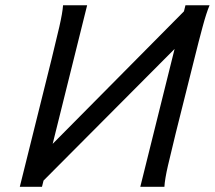

<svg xmlns="http://www.w3.org/2000/svg" viewBox="-20 -719 827 739"><path d="M688.5 -675.8 731.4 -610.4 147.5 -23.9 103.5 -85.4ZM315.4 -698.7 141.6 0H56.2L178.2 -490.2Q195.8 -561.5 208.3 -615.7Q220.7 -669.9 222.7 -698.7ZM612.8 0H520L693.8 -698.7H786.6Q774.4 -669.9 759.8 -615.7Q745.1 -561.5 727.5 -490.2L656.2 -205.6Q638.7 -134.8 626.5 -81.8Q614.3 -28.8 612.8 0Z"/></svg>

Font: Andika
Style: Italic
Weight: 400
Italic angle: -14°
Designer: Victor Gaultney, Annie Olsen, Julie Remington, Don Collingsworth, Eric Hays, Becca Hirsbrunner
Foundry: SIL International
Version: Version 6.101